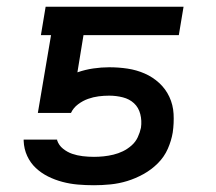

<svg xmlns="http://www.w3.org/2000/svg" viewBox="-20 -540 640 568"><path d="M258 8Q234 8 210.5 6Q187 4 164.5 -2Q142 -8 122 -18Q102 -28 86 -43Q70 -58 60.5 -78.5Q51 -99 50 -123V-127H149V-125Q154 -110 166.5 -100Q179 -90 193.5 -85Q208 -80 224.5 -78Q241 -76 258 -76Q272 -76 286.5 -77.5Q301 -79 315.5 -82.5Q330 -86 343.5 -92.5Q357 -99 369 -109.5Q381 -120 387.5 -134Q394 -148 397 -162Q400 -183 395 -202.5Q390 -222 376.5 -234.5Q363 -247 343.5 -252Q324 -257 303 -257Q287 -257 271.5 -255Q256 -253 240.5 -247.5Q225 -242 211 -231.5Q197 -221 190 -206H92L131 -436H101L115 -520H523L509 -436H227L209 -326Q232 -334 256 -337.5Q280 -341 303 -341Q331 -341 357.5 -337Q384 -333 408 -322.5Q432 -312 451 -294.5Q470 -277 481 -253.5Q492 -230 493.5 -203Q495 -176 491 -148Q487 -124 476.5 -100Q466 -76 447 -57Q428 -38 404.5 -25Q381 -12 356.5 -4.5Q332 3 307 5.5Q282 8 258 8Z"/></svg>

Font: Iosevka SS04 Md Ex Obl
Style: Regular
Weight: 500
Width: 7
Italic angle: -9°
Monospace: yes
Designer: Belleve Invis
Foundry: Belleve Invis
Version: Version 19.0.0; ttfautohint (v1.8.4)